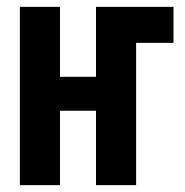

<svg xmlns="http://www.w3.org/2000/svg" viewBox="-20 -540 540 560"><path d="M38 0V-520H155V-316H260V-520H486V-415H377V0H260V-217H155V0Z"/></svg>

Font: Iosevka SS18 Extrabold
Style: Regular
Weight: 800
Monospace: yes
Designer: Belleve Invis
Foundry: Belleve Invis
Version: Version 25.1.1; ttfautohint (v1.8.4)